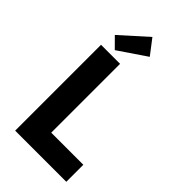

<svg xmlns="http://www.w3.org/2000/svg" viewBox="-288 -1053 1138 1138"><g transform="rotate(45 281.0 -484.0)"><path d="M87.4 0V-719.7H247.1V-142.6H516.1V0ZM167.5 -754.9 104 -818.8 270 -967.8 342.3 -873.5Z"/></g></svg>

Font: Reddit Mono ExtraBold
Style: Regular
Weight: 800
Monospace: yes
Designer: Stephen Hutchings
Foundry: Reddit
Version: Version 1.014